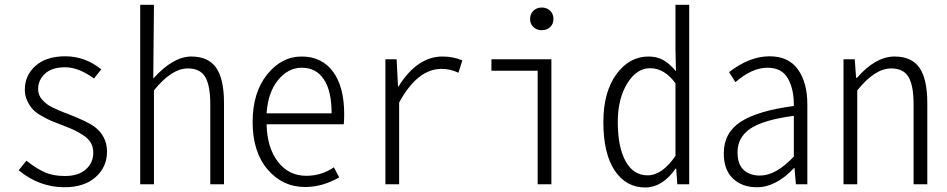

<svg xmlns="http://www.w3.org/2000/svg" viewBox="-20 -786 4040 819"><path d="M254.9 12.7Q147.5 12.7 59.6 -59.6L92.8 -100.6Q132.8 -68.4 169.4 -51.8Q206.1 -35.2 256.8 -35.2Q314.5 -35.2 346.2 -63.5Q377.9 -91.8 377.9 -134.8Q377.9 -158.2 367.7 -176.3Q357.4 -194.3 335.9 -208.5Q314.5 -222.7 297.9 -230.5Q281.2 -238.3 251 -250Q219.7 -261.7 203.1 -268.6Q186.5 -275.4 160.2 -290Q133.8 -304.7 120.6 -318.8Q107.4 -333 96.7 -355Q85.9 -377 85.9 -403.3Q85.9 -464.8 131.8 -505.4Q177.7 -545.9 258.8 -545.9Q342.8 -545.9 412.1 -490.2L380.9 -451.2Q315.4 -499 257.8 -499Q201.2 -499 171.9 -471.7Q142.6 -444.3 142.6 -406.2Q142.6 -379.9 160.2 -360.4Q177.7 -340.8 200.2 -329.6Q222.7 -318.4 256.8 -304.7Q262.7 -302.7 265.6 -301.8Q352.5 -267.6 380.9 -247.1Q436.5 -206.1 436.5 -138.7Q436.5 -74.2 388.2 -30.8Q339.8 12.7 254.9 12.7Z M578.1 0V-765.6H636.7L634.8 -563.5L633.8 -451.2Q718.8 -544.9 795.9 -544.9Q869.1 -544.9 902.3 -496.6Q935.5 -448.2 935.5 -346.7V0H877V-340.8Q877 -420.9 855.5 -457.5Q834 -494.1 781.2 -494.1Q711.9 -494.1 636.7 -400.4V0Z M1281.2 11.7Q1185.5 11.7 1121.6 -63Q1057.6 -137.7 1057.6 -265.6Q1057.6 -390.6 1119.1 -467.8Q1180.7 -544.9 1266.6 -544.9Q1352.5 -544.9 1400.4 -480.5Q1448.2 -416 1448.2 -298.8Q1448.2 -269.5 1446.3 -255.9H1117.2Q1119.1 -157.2 1165 -96.7Q1210.9 -36.1 1287.1 -36.1Q1350.6 -36.1 1404.3 -72.3L1426.8 -29.3Q1355.5 11.7 1281.2 11.7ZM1117.2 -302.7H1394.5Q1394.5 -398.4 1361.3 -447.8Q1328.1 -497.1 1267.6 -497.1Q1209 -497.1 1166 -444.3Q1123 -391.6 1117.2 -302.7Z M1624 0V-533.2H1671.9L1677.7 -417H1679.7Q1759.8 -544.9 1867.2 -544.9Q1914.1 -544.9 1952.1 -528.3L1935.5 -475.6Q1901.4 -492.2 1863.3 -492.2Q1760.7 -492.2 1682.6 -348.6V0Z M2273.4 0V-484.4H2076.2V-533.2H2332V0ZM2326.7 -670.4Q2312.5 -657.2 2291 -657.2Q2269.5 -657.2 2255.4 -670.4Q2241.2 -683.6 2241.2 -705.1Q2241.2 -726.6 2255.4 -740.2Q2269.5 -753.9 2291 -753.9Q2312.5 -753.9 2326.7 -740.2Q2340.8 -726.6 2340.8 -705.1Q2340.8 -683.6 2326.7 -670.4Z M2732.4 13.7Q2650.4 13.7 2602.1 -58.6Q2553.7 -130.9 2553.7 -265.6Q2553.7 -392.6 2608.9 -468.8Q2664.1 -544.9 2746.1 -544.9Q2781.2 -544.9 2807.6 -530.8Q2834 -516.6 2863.3 -482.4L2861.3 -580.1V-765.6H2919.9V0H2869.1L2864.3 -67.4H2862.3Q2805.7 13.7 2732.4 13.7ZM2742.2 -38.1Q2804.7 -38.1 2861.3 -121.1V-430.7Q2814.5 -495.1 2752.9 -495.1Q2695.3 -495.1 2655.3 -429.7Q2615.2 -364.3 2615.2 -265.6Q2615.2 -159.2 2648.4 -98.6Q2681.6 -38.1 2742.2 -38.1Z M3209 12.7Q3145.5 12.7 3106.4 -24.4Q3067.4 -61.5 3067.4 -131.8Q3067.4 -219.7 3139.6 -266.6Q3211.9 -313.5 3366.2 -334Q3367.2 -404.3 3341.3 -450.7Q3315.4 -497.1 3253.9 -497.1Q3187.5 -497.1 3117.2 -435.5L3089.8 -478.5Q3177.7 -545.9 3262.7 -545.9Q3343.8 -545.9 3383.8 -489.7Q3423.8 -433.6 3423.8 -340.8V0H3375L3369.1 -69.3H3367.2Q3290 12.7 3209 12.7ZM3221.7 -37.1Q3290 -37.1 3366.2 -118.2V-292Q3235.4 -274.4 3180.7 -237.3Q3126 -200.2 3126 -136.7Q3126 -85 3152.3 -61Q3178.7 -37.1 3221.7 -37.1Z M3578.1 0V-533.2H3626L3631.8 -454.1H3635.7Q3714.8 -544.9 3795.9 -544.9Q3869.1 -544.9 3902.3 -496.6Q3935.5 -448.2 3935.5 -346.7V0H3877V-340.8Q3877 -420.9 3855.5 -457.5Q3834 -494.1 3781.2 -494.1Q3711.9 -494.1 3636.7 -400.4V0Z"/></svg>

Font: GenEi Gothic M Light
Style: Regular
Weight: 300
Designer: o_tamon (Modified); [Source Han Sans]
Ryoko NISHIZUKA  (kana & ideographs); Paul D. Hunt (Latin, Greek & Cyrillic); Wenl
Version: Version 1.1a;Original Version 1.004